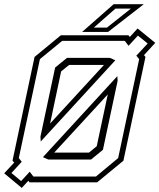

<svg xmlns="http://www.w3.org/2000/svg" viewBox="-32 -868 759 914"><path d="M71.5 26.5 -12 -43 35.5 -94 27.5 -103 132.5 -597 257.5 -700H579.5L586 -692L623 -732.5L707 -664L653.5 -605.5L660.5 -597L555.5 -103L430.5 0H108.5L103 -7.5ZM226 -141.5H391.5L428.5 -172L481 -418.5ZM198 -108.5 172.5 -120 526.5 -505.5 528 -483.5 458 -155 401.5 -108.5ZM68.5 -6 109.5 -50.5 127 -27.5H424.5L530.5 -115.5L630.5 -586.5L617 -603L671 -661L624.5 -698.5L580 -650L562 -673.5H264L158 -586.5L57.5 -115.5L71.5 -98L22.5 -44.5ZM162 -194.5 160.5 -217.5 230.5 -546.5 287 -592.5H491.5L517 -581ZM206.5 -280 463 -559H297L259 -528ZM359 -716 509 -848H652.5L482.5 -716ZM414.5 -736.5H477L591 -827H517.5Z"/></svg>

Font: Tourney Light
Style: Italic
Weight: 300
Italic angle: -12°
Version: Version 1.015